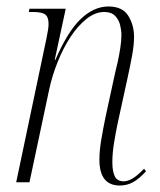

<svg xmlns="http://www.w3.org/2000/svg" viewBox="-20 -563 493 593"><path d="M350 10Q287 10 287 -70Q287 -97 292.5 -130Q298 -163 306 -202L336 -340Q339 -351 343.5 -371.5Q348 -392 351.5 -414.5Q355 -437 355 -455Q355 -469 351 -485.5Q347 -502 335.5 -514Q324 -526 302 -526Q274 -526 247 -504.5Q220 -483 197.5 -448.5Q175 -414 158 -371.5Q141 -329 132 -287L71 0H30L123 -442Q126 -457 128 -468.5Q130 -480 130 -489Q130 -510 120 -518Q110 -526 81 -526H69L71 -536H183L149 -378H151Q189 -466 229.5 -504.5Q270 -543 315 -543Q358 -543 376 -514.5Q394 -486 394 -449Q394 -424 388 -391.5Q382 -359 375 -327L344 -185Q337 -152 332 -120.5Q327 -89 327 -62Q327 -34 334.5 -18.5Q342 -3 362 -3Q374 -3 389 -11.5Q404 -20 425 -42L431 -34Q409 -10 390.5 0Q372 10 350 10Z"/></svg>

Font: Noto Serif Display Condensed ExtraLight
Style: Italic
Weight: 200
Width: 3
Italic angle: -12°
Designer: Monotype Design Team
Foundry: Monotype Imaging Inc.
Version: Version 2.009